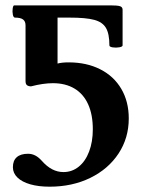

<svg xmlns="http://www.w3.org/2000/svg" viewBox="-20 -683 536 712"><path d="M27.8 -63Q27.8 -87.4 42.2 -100.1Q56.6 -112.8 84 -112.8Q98.1 -112.8 110.6 -106.4Q123 -100.1 134.8 -86.9Q153.8 -65.4 173.6 -55.2Q193.4 -44.9 215.3 -44.9Q247.1 -44.9 272 -64.9Q296.9 -85 310.5 -121.1Q324.2 -157.2 324.2 -203.6Q324.2 -257.8 306.9 -296.1Q289.6 -334.5 256.3 -354.5Q223.1 -374.5 176.3 -374.5Q140.6 -374.5 95.2 -362.8Q85.9 -362.8 80.3 -366.9Q74.7 -371.1 74.7 -382.3V-588.9Q74.7 -604 65.4 -610.8Q56.2 -617.7 35.6 -617.7Q29.8 -617.7 27.6 -628.9Q25.4 -640.1 27.1 -651.6Q28.8 -663.1 32.7 -663.1H389.2Q416 -663.1 425.3 -659.9Q434.6 -656.7 434.6 -647V-514.6Q434.6 -509.8 422.4 -507.6Q410.2 -505.4 397.9 -507.3Q385.7 -509.3 385.7 -514.6Q385.7 -557.6 373 -579.3Q360.4 -601.1 329.3 -609.4Q298.3 -617.7 237.8 -617.7H193.4V-447.3Q209 -451.7 234.4 -451.7Q301.3 -451.7 351.8 -426Q402.3 -400.4 429.9 -353.3Q457.5 -306.2 457.5 -243.7Q457.5 -171.4 419.7 -113.8Q381.8 -56.2 314.9 -23.4Q248 9.3 164.1 9.3Q123 9.3 92.3 0.5Q61.5 -8.3 44.7 -24.7Q27.8 -41 27.8 -63Z"/></svg>

Font: Junicode Two Beta VF
Style: Regular
Weight: 400
Designer: Peter S. Baker
Foundry: Briery Creek Software
Version: Version 1.031 beta; ttfautohint (v1.8.1.43-b0c9)